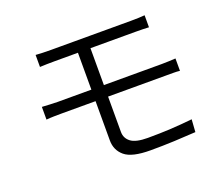

<svg xmlns="http://www.w3.org/2000/svg" viewBox="-118 -880 1236 1066"><g transform="rotate(-20 500.0 -347.0)"><path d="M117 -422Q137 -421 163 -419.5Q189 -418 208 -418H408V-636H272Q247 -636 225 -635.5Q203 -635 183 -634V-705Q222 -702 272 -702Q289 -702 325.5 -702Q362 -702 409.5 -702Q457 -702 508 -702Q559 -702 607 -702Q655 -702 691.5 -702Q728 -702 746 -702Q794 -702 827 -705V-634Q809 -635 790.5 -635.5Q772 -636 746 -636H482V-418H825Q841 -418 865.5 -419Q890 -420 906 -421V-348Q890 -350 867 -350Q844 -350 827 -350H482V-141Q482 -104 511.5 -81.5Q541 -59 611 -59Q683 -59 746.5 -62.5Q810 -66 875 -73L870 1Q811 5 742.5 8Q674 11 602 11Q493 11 450.5 -24.5Q408 -60 408 -118V-350H208Q189 -350 163 -349.5Q137 -349 117 -347Z"/></g></svg>

Font: Source Han Sans SC Normal
Style: Regular
Weight: 350
Designer: Ryoko NISHIZUKA 西塚涼子 (kana, bopomofo & ideographs); Paul D. Hunt (Latin, Greek & Cyrillic); Sandoll Communications 산돌커뮤니
Foundry: Adobe
Version: Version 2.004;hotconv 1.0.118;makeotfexe 2.5.65603